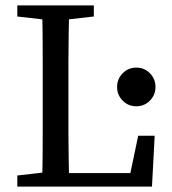

<svg xmlns="http://www.w3.org/2000/svg" viewBox="-20 -690 636 710"><path d="M44 0V-41L175 -56H185V0ZM135 0Q137 -52 137.5 -103.5Q138 -155 138 -206.5Q138 -258 138 -309V-359Q138 -412 138 -464Q138 -516 137.5 -568Q137 -620 135 -670H236Q235 -619 234 -567Q233 -515 233 -463Q233 -411 233 -359V-290Q233 -248 233 -200Q233 -152 234 -101.5Q235 -51 236 0ZM185 0V-50H492L456 -21L491 -188H552L542 0ZM44 -629V-670H327V-629L196 -614H175ZM484 -297Q454 -297 433.5 -318Q413 -339 413 -368Q413 -398 433.5 -419Q454 -440 484 -440Q514 -440 534.5 -419Q555 -398 555 -368Q555 -339 534.5 -318Q514 -297 484 -297Z"/></svg>

Font: Source Serif 4 Variable
Style: Regular
Weight: 400
Designer: Frank Grießhammer
Foundry: Adobe
Version: Version 4.005;hotconv 1.1.0;makeotfexe 2.6.0